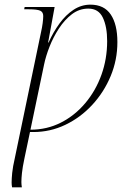

<svg xmlns="http://www.w3.org/2000/svg" viewBox="-20 -566 571 826"><path d="M32 240Q30 230 30 219Q30 203 32.5 177.5Q35 152 44 113L157 -430Q161 -447 163.5 -466Q166 -485 166 -497Q166 -514 153 -520Q140 -526 103 -526H84L86 -536H215L187 -383H189Q209 -428 236 -465Q263 -502 296.5 -524Q330 -546 369 -546Q428 -546 456.5 -503.5Q485 -461 485 -385Q485 -308 456 -238.5Q427 -169 376.5 -114.5Q326 -60 261 -29Q196 2 124 2H109L85 116Q77 154 74.5 178Q72 202 72 217Q72 227 74 240ZM111 -8Q182 -8 242 -38.5Q302 -69 347 -122.5Q392 -176 416.5 -244.5Q441 -313 441 -389Q441 -451 422.5 -490Q404 -529 360 -529Q321 -529 289.5 -505Q258 -481 233.5 -443.5Q209 -406 193 -365Q177 -324 170 -290Z"/></svg>

Font: Noto Serif Display ExtraLight
Style: Italic
Weight: 200
Italic angle: -12°
Designer: Monotype Design Team
Foundry: Monotype Imaging Inc.
Version: Version 2.009